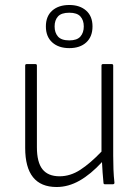

<svg xmlns="http://www.w3.org/2000/svg" viewBox="-20 -739 554 770"><path d="M207 11Q81 11 81 -146V-476Q81 -482 87 -482H122Q128 -482 128 -476V-149Q128 -88 150.5 -60Q173 -32 219 -32Q262 -32 302 -58Q342 -84 387 -131V-476Q387 -482 393 -482H428Q434 -482 434 -476V-115Q434 -87 435 -60Q436 -33 439 -6Q439 0 432 0H401Q395 0 395 -6Q393 -26 391.5 -47Q390 -68 389 -89Q344 -40 299 -14.5Q254 11 207 11ZM258 -546Q215 -546 189.5 -569Q164 -592 164 -633Q164 -674 189.5 -696.5Q215 -719 258 -719Q300 -719 325.5 -696.5Q351 -674 351 -633Q351 -592 326 -569Q301 -546 258 -546ZM258 -577Q289 -577 302.5 -592.5Q316 -608 316 -633Q316 -658 302.5 -673Q289 -688 258 -688Q226 -688 212.5 -673Q199 -658 199 -633Q199 -608 212.5 -592.5Q226 -577 258 -577Z"/></svg>

Font: Sofia Sans Semi Condensed Light
Style: Regular
Weight: 300
Designer: Botio Nikoltchev, Ani Petrova
Foundry: lettersoup
Version: Version 4.100; ttfautohint (v1.8.4.7-5d5b)